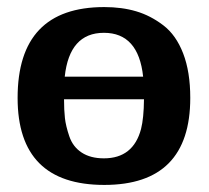

<svg xmlns="http://www.w3.org/2000/svg" viewBox="-20 -501 590 543"><path d="M29.8 -224.1Q29.8 -481 274.9 -481Q324.7 -481 365.2 -469Q405.8 -457 441.9 -429.4Q478 -401.9 498 -349.9Q518.1 -297.9 518.1 -224.1Q518.1 22 274.9 22Q29.8 22 29.8 -224.1ZM161.1 -220.2Q161.1 -189.5 163.6 -167.2Q166 -145 176 -115.5Q186 -85.9 210.9 -69.6Q235.8 -53.2 273.9 -53.2Q356.9 -53.2 378.9 -136.2Q386.7 -167 387.2 -220.2ZM163.1 -284.2H384.8Q371.6 -408.2 273.9 -408.2Q176.3 -408.2 163.1 -284.2Z"/></svg>

Font: CMU Sans Serif
Style: Bold
Weight: 700
Version: Version 0.7.0